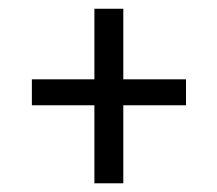

<svg xmlns="http://www.w3.org/2000/svg" viewBox="-20 -421 499 441"><path d="M196.8 0V-179.2H53.2V-238.8H196.8V-400.9H263.2V-238.8H407.2V-179.2H263.2V0Z"/></svg>

Font: Junicode SmCond Medium
Style: Regular
Weight: 500
Width: 4
Designer: Peter S. Baker
Version: Version 2.206